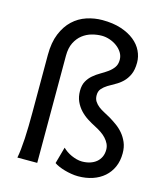

<svg xmlns="http://www.w3.org/2000/svg" viewBox="-118 -880 840 981"><g transform="rotate(15 302.0 -389.5)"><path d="M372.1 -412.6Q372.1 -393.6 380.6 -380.4Q389.2 -367.2 402.3 -356.9Q415.5 -346.7 432.1 -338.1Q448.7 -329.6 464.8 -320.3Q483.4 -309.1 503.4 -294.9Q523.4 -280.8 539.8 -261.5Q556.2 -242.2 566.9 -217.3Q577.6 -192.4 577.6 -160.2Q577.6 -119.6 563.5 -87.6Q549.3 -55.7 523.9 -33.4Q498.5 -11.2 463.6 0.5Q428.7 12.2 387.2 12.2Q369.6 12.2 350.8 9Q332 5.9 314.9 1Q297.9 -3.9 283.2 -10.3Q268.6 -16.6 259.3 -23.4L283.7 -111.3Q292.5 -102.5 304.4 -94.2Q316.4 -85.9 330.1 -79.8Q343.8 -73.7 358.4 -69.8Q373 -65.9 387.2 -65.9Q409.7 -65.9 429 -72Q448.2 -78.1 462.2 -89.6Q476.1 -101.1 483.9 -117.7Q491.7 -134.3 491.7 -155.8Q491.7 -172.4 484.9 -186.8Q478 -201.2 466.3 -213.9Q454.6 -226.6 439 -237.1Q423.3 -247.6 406.2 -256.3Q384.8 -267.1 363 -281Q341.3 -294.9 323.7 -313.7Q306.2 -332.5 295.2 -356.7Q284.2 -380.9 284.2 -412.6Q284.2 -442.9 295.7 -463.4Q307.1 -483.9 324.5 -498.5Q341.8 -513.2 361.8 -524.7Q381.8 -536.1 399.2 -548.6Q416.5 -561 428 -577.1Q439.5 -593.3 439.5 -617.2Q439.5 -638.2 428.5 -655.8Q417.5 -673.3 400.1 -686Q382.8 -698.7 361.6 -705.8Q340.3 -712.9 319.8 -712.9Q294.4 -712.9 267.6 -705.6Q240.7 -698.2 218.8 -681.2Q196.8 -664.1 182.6 -636Q168.5 -607.9 168.5 -566.4V0H63.5Q67.4 -19 70.3 -45.9Q73.2 -72.8 75 -104.2Q76.7 -135.7 77.4 -170.7Q78.1 -205.6 78.1 -241.2V-546.9Q78.1 -612.8 97.2 -659.2Q116.2 -705.6 147.5 -734.9Q178.7 -764.2 219.2 -777.6Q259.8 -791 302.2 -791Q358.4 -791 400.9 -777.1Q443.4 -763.2 471.9 -740.2Q500.5 -717.3 514.6 -687.7Q528.8 -658.2 528.8 -627Q528.8 -587.9 517.1 -562.7Q505.4 -537.6 488 -521Q470.7 -504.4 450.4 -493.4Q430.2 -482.4 412.8 -471.7Q395.5 -460.9 383.8 -447.5Q372.1 -434.1 372.1 -412.6Z"/></g></svg>

Font: Andika FrenchTight
Style: Regular
Weight: 400
Designer: Victor Gaultney, Annie Olsen, Julie Remington, Don Collingsworth, Eric Hays, Becca Hirsbrunner
Foundry: SIL International
Version: Version 5.000 ; Dig1 Dig4Opn Dig7 LnSpcTght